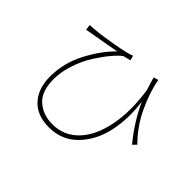

<svg xmlns="http://www.w3.org/2000/svg" viewBox="-145 -985 1290 1290"><g transform="rotate(45 500.0 -339.5)"><path d="M927.7 -304.7 902.3 -279.3Q801.8 -402.3 744.1 -531.2Q763.7 -388.7 736.8 -262.2Q710 -135.7 628.9 -51.3Q547.9 33.2 424.8 33.2Q311.5 33.2 250 -33.7Q188.5 -100.6 188.5 -213.9Q188.5 -342.8 250 -460.4Q311.5 -578.1 388.7 -652.3Q352.5 -645.5 276.9 -632.3Q201.2 -619.1 190.4 -617.2Q183.6 -616.2 165.5 -612.8Q147.5 -609.4 137.7 -607.4L132.8 -647.5Q156.2 -647.5 182.6 -650.4Q242.2 -655.3 345.7 -673.8Q449.2 -692.4 484.4 -707L494.1 -672.9Q489.3 -670.9 467.8 -666.5Q446.3 -662.1 439.5 -659.2Q415 -641.6 379.9 -600.1Q344.7 -558.6 307.1 -500Q269.5 -441.4 243.7 -365.2Q217.8 -289.1 217.8 -218.8Q217.8 -104.5 276.9 -51.3Q335.9 2 425.8 2Q534.2 2 608.9 -74.7Q683.6 -151.4 711.9 -292Q740.2 -432.6 712.9 -612.3Q694.3 -667 685.5 -702.1L718.8 -711.9Q738.3 -609.4 790.5 -499Q842.8 -388.7 927.7 -304.7Z"/></g></svg>

Font: GenEi Gothic M ExtraLight
Style: Regular
Weight: 200
Designer: o_tamon (Modified); [Source Han Sans]
Ryoko NISHIZUKA  (kana & ideographs); Paul D. Hunt (Latin, Greek & Cyrillic); Wenl
Version: Version 1.1a;Original Version 1.004